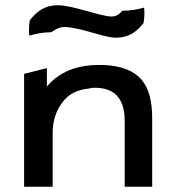

<svg xmlns="http://www.w3.org/2000/svg" viewBox="-20 -723 666 733"><path d="M447 -682C442 -677 429 -659 405 -660H403C350 -664 259 -703 199 -703C151 -703 120 -679 94 -646C90 -626 90 -600 92 -587C118 -594 144 -600 176 -600C180 -602 201 -621 230 -620H231C302 -614 378 -579 422 -579C472 -579 502 -602 528 -635C532 -655 532 -681 530 -694C505 -687 479 -682 447 -682ZM375 -475C360 -475 344 -475 329 -474C260 -469 211 -444 176 -411L159 -393V-463L72 -441V-10H181V-216C181 -266 197 -305 219 -333C240 -362 272 -380 319 -385C326 -387 333 -388 341 -388C424 -388 456 -340 456 -260V-10H561V-270C561 -400 515 -468 375 -475Z"/></svg>

Font: Bluebird
Style: LiExt
Weight: 300
Designer: Jasper
Foundry: Cannot Into Space Fonts
Version: Version 0.98